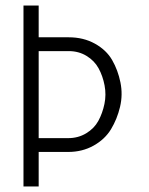

<svg xmlns="http://www.w3.org/2000/svg" viewBox="-20 -675 540 695"><path d="M120 -125V0H65V-655H120V-540H229Q282 -540 323.5 -517Q365 -494 386 -457.5Q407 -421 416 -376.5Q425 -332 414.5 -288Q404 -244 382 -207.5Q360 -171 319 -148Q278 -125 227 -125ZM229 -490H120V-175H227Q263 -175 292 -192.5Q321 -210 336 -237.5Q351 -265 358 -298.5Q365 -332 358.5 -366Q352 -400 337 -427.5Q322 -455 293.5 -472.5Q265 -490 229 -490Z"/></svg>

Font: Lekton
Style: Regular
Weight: 400
Designer: Paolo Mazzetti, Luciano Perondi, Raffaele Flato, Elena Papassissa, Emilio Macchia, Michela Povoleri, Tobias Seemiller, R
Version: Version 34.000